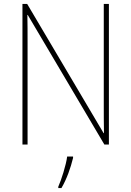

<svg xmlns="http://www.w3.org/2000/svg" viewBox="-20 -734 667 975"><path d="M533 0V-714H507V-200C507 -160 507 -107 508 -58H506L118 -714H94V0H120V-519C120 -573 120 -612 119 -658H121L510 0ZM351 68V61H321C316 103 291 181 276 214V221H292C319 175 339 118 351 68Z"/></svg>

Font: Noto Sans Gujarati UI SemiCondensed Thin
Style: Regular
Weight: 100
Width: 4
Designer: Jelle Bosma - Monotype Design Team, Universal Thirst
Foundry: Monotype Imaging Inc.
Version: Version 2.106